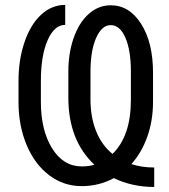

<svg xmlns="http://www.w3.org/2000/svg" viewBox="-20 -741 682 775"><path d="M602.5 13.7V-64.9C569 -64.9 538.2 -69.5 510.3 -78.6C537.9 -109.5 559.4 -146.5 574.7 -189.5C590 -232.4 597.7 -279.6 597.7 -331.1V-446.3C597.7 -528.3 581.7 -594.4 549.8 -644.5C517.9 -694.7 476.9 -719.7 426.8 -719.7C394.2 -719.7 364.8 -708.2 338.6 -685.1C312.4 -661.9 292.1 -629.8 277.6 -588.6C263.1 -547.4 255.9 -502 255.9 -452.1V-346.7C255.9 -232.1 290.9 -141.9 360.8 -76.2C346.5 -71.6 329.4 -69.3 309.6 -69.3C260.4 -69.3 220.7 -93.6 190.4 -142.1C160.2 -190.6 145 -253.1 145 -329.6V-417.5C145.3 -484.5 154.5 -538.5 172.6 -579.3C190.7 -620.2 214.2 -640.6 243.2 -640.6V-721.2C207 -721.2 174.6 -708 146 -681.6C117.4 -655.3 95 -618.3 78.9 -570.8C62.7 -523.3 54.7 -470.9 54.7 -413.6V-326.7C55 -263.5 66.2 -206.1 88.1 -154.3C110.1 -102.5 140.5 -62.2 179.2 -33.2C217.9 -4.2 261.4 10.3 309.6 10.3C356.4 10.3 399.7 -0.5 439.5 -22C488.9 1.8 543.3 13.7 602.5 13.7ZM345.2 -340.3V-450.7C345.2 -508.3 352.9 -554.2 368.2 -588.4C383.5 -622.6 403 -639.6 426.8 -639.6C451.5 -639.6 471.3 -622.7 486.1 -588.9C500.9 -555 508.3 -509.6 508.3 -452.6V-337.4C508.3 -240.4 483.6 -167.8 434.1 -119.6C404.8 -143.7 382.6 -174.6 367.7 -212.2C352.7 -249.8 345.2 -292.5 345.2 -340.3Z"/></svg>

Font: Roboto Condensed
Style: Regular
Weight: 400
Designer: Google
Version: Version 2.134; 2016